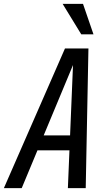

<svg xmlns="http://www.w3.org/2000/svg" viewBox="-59 -970 541 990"><path d="M-39 0 276 -720H353L53 0ZM291 0 321 -720H397L383 0ZM110 -272H356L339 -195H93ZM360 -793 264 -950H369L423 -793Z"/></svg>

Font: Instrument Sans Condensed Medium
Style: Italic
Weight: 500
Width: 3
Italic angle: -13°
Designer: Rodrigo Fuenzalida
Foundry: fragTYPE
Version: Version 1.000;gftools[0.9.28]